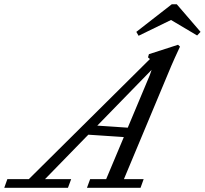

<svg xmlns="http://www.w3.org/2000/svg" viewBox="-90 -888 968 908"><path d="M858.4 -737.3 842.3 -720.2 718.8 -793.5 565.4 -718.8 554.7 -737.3 722.2 -867.7H746.1ZM-69.8 0 -55.2 -41H46.4L619.1 -608.9Q615.2 -612.8 609.9 -616.7L614.3 -631.8L752 -676.3L761.2 -667.5Q733.4 -607.9 719.7 -575.7L496.1 -41H589.4L574.7 0H321.3L336.4 -41H412.1L495.6 -239.7L327.6 -251L123 -41H246.6L231.4 0ZM618.2 -532.2Q623.5 -545.4 627 -557.6L370.1 -293.9L514.2 -284.2Z"/></svg>

Font: Elstob 6pt
Style: Italic
Weight: 400
Italic angle: -20°
Designer: Peter S. Baker
Version: Version 1.015